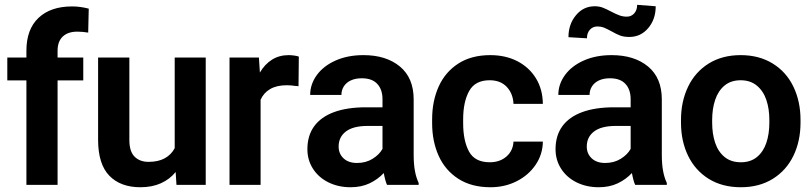

<svg xmlns="http://www.w3.org/2000/svg" viewBox="-20 -777 3412 807"><path d="M10.7 -439V-535.3H91V-564Q91 -653.7 141.9 -701.9Q192.8 -750 283 -750Q317 -750 353 -740.7L350.7 -640Q326 -644 305 -644Q265.5 -644 243.7 -623.3Q222 -602.7 222 -564V-535.3H330V-439H222V0H91V-439Z M844.7 0H721.7L718.3 -54Q693.3 -23.3 656.2 -6.7Q619 10 570.3 10Q486.3 10 439.3 -38.7Q392.3 -87.3 392.3 -190V-535.3H523.7V-189Q523.7 -140.3 545.7 -118.5Q567.7 -96.7 604.3 -96.7Q645.3 -96.7 672.7 -111.8Q700 -127 714.3 -154.3V-535.3H844.7Z M944.7 -535.3H1068.3L1072.3 -472Q1092.7 -507 1123.2 -526.2Q1153.7 -545.3 1193.3 -545.3Q1204.3 -545.3 1217 -543.5Q1229.7 -541.7 1236 -539L1234.7 -414.7Q1227 -415.7 1219.3 -416Q1203.3 -418.7 1185.3 -418.7Q1143 -418.7 1115.7 -402.8Q1088.3 -387 1075.3 -357.7V0H944.7Z M1500.7 -448Q1474.3 -448 1455 -439.2Q1435.7 -430.3 1425.3 -414.2Q1415 -398 1415 -378L1283.7 -378Q1283.7 -423 1311.5 -461.3Q1339.3 -499.7 1390.3 -522.5Q1441.3 -545.3 1507.7 -545.3Q1603 -545.3 1660.8 -497.5Q1718.7 -449.7 1718.7 -359V-127Q1718.7 -87.3 1724 -58.7Q1729.3 -30 1739.7 -8V0H1606.7Q1599.3 -15.7 1593 -49.7Q1567.7 -22.7 1533 -6.3Q1498.3 10 1453.7 10Q1402 10 1360.5 -10.5Q1319 -31 1295.5 -67.7Q1272 -104.3 1272 -150Q1272 -206.7 1300.3 -246Q1328.7 -285.3 1383.8 -305.7Q1439 -326 1518 -326H1587.7V-360Q1587.7 -400.7 1565.8 -424.3Q1544 -448 1500.7 -448ZM1587.7 -151.3V-247.7H1525.7Q1464.3 -247.7 1433.8 -224.3Q1403.3 -201 1403.3 -161Q1403.3 -131 1424 -111.5Q1444.7 -92 1480.7 -92Q1517.7 -92 1546 -109.5Q1574.3 -127 1587.7 -151.3Z M2138.3 -181.7H2261.7Q2261 -128 2231.2 -84.2Q2201.3 -40.3 2151.5 -15.2Q2101.7 10 2041.3 10Q1961.7 10 1906.5 -25.5Q1851.3 -61 1823.8 -122Q1796.3 -183 1796.3 -259.3V-275.3Q1796.3 -352 1823.8 -413.2Q1851.3 -474.3 1906.3 -509.8Q1961.3 -545.3 2040.7 -545.3Q2105 -545.3 2154.7 -519.7Q2204.3 -494 2232.7 -447.8Q2261 -401.7 2261.7 -340.3H2138.3Q2136.3 -383.7 2110 -411.7Q2083.7 -439.7 2038 -439.7Q1976.7 -439.7 1951.7 -394Q1926.7 -348.3 1926.7 -275.3V-259.3Q1926.7 -185.7 1951.2 -140.3Q1975.7 -95 2038.7 -95Q2081 -95 2108.7 -119.2Q2136.3 -143.3 2138.3 -181.7Z M2625.3 -621.7Q2603 -621.7 2587.3 -627.3Q2571.7 -633 2550.3 -645.3Q2532 -655.3 2519.5 -660.5Q2507 -665.7 2490.3 -665.7Q2471.7 -665.7 2459.3 -652Q2447 -638.3 2447 -616L2369.3 -620.7Q2369.3 -675 2400.7 -712.8Q2432 -750.7 2479.7 -750.7Q2498 -750.7 2513.2 -745Q2528.3 -739.3 2549.3 -728Q2570 -717.3 2584.2 -712.2Q2598.3 -707 2614.7 -707Q2633.3 -707 2645.7 -720.7Q2658 -734.3 2658 -756.7L2736 -750.7Q2736 -696 2704.5 -658.8Q2673 -621.7 2625.3 -621.7ZM2543.7 -448Q2517.3 -448 2498 -439.2Q2478.7 -430.3 2468.3 -414.2Q2458 -398 2458 -378L2326.7 -378Q2326.7 -423 2354.5 -461.3Q2382.3 -499.7 2433.3 -522.5Q2484.3 -545.3 2550.7 -545.3Q2646 -545.3 2703.8 -497.5Q2761.7 -449.7 2761.7 -359V-127Q2761.7 -87.3 2767 -58.7Q2772.3 -30 2782.7 -8V0H2649.7Q2642.3 -15.7 2636 -49.7Q2610.7 -22.7 2576 -6.3Q2541.3 10 2496.7 10Q2445 10 2403.5 -10.5Q2362 -31 2338.5 -67.7Q2315 -104.3 2315 -150Q2315 -206.7 2343.3 -246Q2371.7 -285.3 2426.8 -305.7Q2482 -326 2561 -326H2630.7V-360Q2630.7 -400.7 2608.8 -424.3Q2587 -448 2543.7 -448ZM2630.7 -151.3V-247.7H2568.7Q2507.3 -247.7 2476.8 -224.3Q2446.3 -201 2446.3 -161Q2446.3 -131 2467 -111.5Q2487.7 -92 2523.7 -92Q2560.7 -92 2589 -109.5Q2617.3 -127 2630.7 -151.3Z M3093 -545.3Q3170.7 -545.3 3227.8 -510Q3285 -474.7 3314.8 -412.7Q3344.7 -350.7 3344.7 -272.7V-262Q3344.7 -183.7 3314.8 -122.2Q3285 -60.7 3228.2 -25.3Q3171.3 10 3094 10Q3015.7 10 2958.8 -25.3Q2902 -60.7 2872.2 -122.2Q2842.3 -183.7 2842.3 -262V-272.7Q2842.3 -350.7 2872.2 -412.7Q2902 -474.7 2958.8 -510Q3015.7 -545.3 3093 -545.3ZM3094 -95Q3134.7 -95 3161.5 -117Q3188.3 -139 3201 -176.5Q3213.7 -214 3213.7 -262V-272.7Q3213.7 -319.7 3201 -357.2Q3188.3 -394.7 3161 -417.2Q3133.7 -439.7 3093 -439.7Q3052.3 -439.7 3025.5 -417.5Q2998.7 -395.3 2986 -357.5Q2973.3 -319.7 2973.3 -272.7V-262Q2973.3 -214 2986 -176.5Q2998.7 -139 3025.7 -117Q3052.7 -95 3094 -95Z"/></svg>

Font: FreesentationVF
Style: Regular
Weight: 400
Designer: glyphs from Roboto by Christian Robertson / Hangul glyphs from Noto Sans CJK(Source Han Sans) by Jang Soo-young and Kang
Foundry: PT&
Version: Version 2.001;Glyphs 3.3.1 (3343)